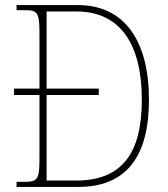

<svg xmlns="http://www.w3.org/2000/svg" viewBox="-20 -734 660 754"><path d="M45 0H288C479 0 565 -123 565 -342C565 -572 470 -714 286 -714H45V-694H80C127 -694 135 -683 135 -606V-386H35V-361H135V-109C135 -30 127 -20 78 -20H45ZM279 -25H163V-361H368V-386H163V-689H280C457 -689 537 -554 537 -342C537 -131 458 -25 279 -25Z"/></svg>

Font: Noto Serif Myanmar SemiCondensed Thin
Style: Regular
Weight: 100
Width: 4
Designer: Ben Mitchell and the Monotype Design Team
Foundry: Monotype Imaging Inc.
Version: Version 2.106